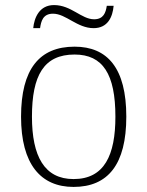

<svg xmlns="http://www.w3.org/2000/svg" viewBox="-20 -727 581 757"><path d="M349 -616C405 -616 424 -660 428 -704H401C397 -677 388 -651 351 -651C301 -651 261 -707 193 -707C135 -707 115 -657 111 -616H138C142 -643 149 -673 189 -673C240 -673 284 -616 349 -616ZM270 10C406 10 478 -79 478 -267C478 -458 404 -543 274 -543C135 -543 63 -454 63 -267C63 -79 141 10 270 10ZM270 -21C155 -21 106 -111 106 -267C106 -430 153 -512 274 -512C386 -512 435 -434 435 -267C435 -116 392 -21 270 -21Z"/></svg>

Font: Noto Serif Gurmukhi ExtraLight
Style: Regular
Weight: 200
Designer: Vaibhav Singh and the Monotype Design Team
Foundry: Monotype Imaging Inc.
Version: Version 2.004